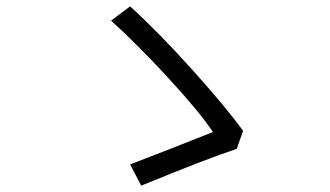

<svg xmlns="http://www.w3.org/2000/svg" viewBox="-20 -656 1040 605"><path d="M425 -71 390 -138Q516 -186 651 -240Q609 -303 511.5 -409Q414 -515 330 -591L390 -636Q482 -552 587 -435Q692 -318 746 -244L726 -187Q632 -156 425 -71Z"/></svg>

Font: Sinter Normal
Style: Regular
Weight: 350
Foundry: Adobe & rsms
Version: Version 1.000